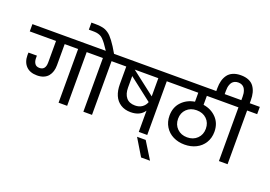

<svg xmlns="http://www.w3.org/2000/svg" viewBox="-184 -1465 3080 2190"><g transform="rotate(20 1356.0 -370.5)"><path d="M563 0V-651.9H399.9V-395Q399.9 -355.5 389.9 -322.3Q379.9 -289.1 359.1 -263.2Q338.4 -237.3 304 -222.7Q269.5 -208 224.1 -208Q137.2 -208 90.6 -256.8Q43.9 -305.7 43.9 -389.2Q43.9 -410.2 44.9 -419.9H147V-389.2Q147 -350.1 164.6 -324Q182.1 -297.9 221.2 -297.9Q294.9 -297.9 294.9 -391.1V-651.9H-23.9V-740.2H789.1V-651.9H667V0Z M968.8 0H863.8V-651.9H741.7V-740.2H866.7Q837.4 -785.6 816.2 -813.5Q794.9 -841.3 776.6 -859.9Q758.3 -878.4 737.8 -886.7Q717.3 -895 698 -897.9Q678.7 -900.9 647.5 -900.9H602.5V-986.8H645.5Q674.3 -986.8 694.1 -985.4Q713.9 -983.9 735.8 -979.5Q757.8 -975.1 774.2 -968Q790.5 -960.9 809.6 -948Q828.6 -935.1 845 -917.5Q861.3 -899.9 881.1 -874Q900.9 -848.1 921.4 -815.7Q941.9 -783.2 966.8 -740.2H1090.8V-651.9H968.8Z M1391.6 -268.1Q1442.4 -268.1 1477.3 -292.7Q1512.2 -317.4 1526.4 -357.9L1248.5 -573.2V-434.1Q1248.5 -356.4 1284.4 -312.3Q1320.3 -268.1 1391.6 -268.1ZM1536.6 -431.2V-651.9H1250.5ZM1043.5 -651.9V-740.2H1761.2V-651.9H1639.2V0H1536.6V-257.8Q1484.9 -179.2 1370.6 -179.2Q1298.3 -179.2 1247.6 -212.2Q1196.8 -245.1 1172.1 -302.5Q1147.5 -359.9 1147.5 -437V-651.9Z M1661.1 265.1 1537.1 59.1H1642.1L1769.5 265.1Z M2074.2 -129.9Q2148.9 -129.9 2196 -176.3Q2243.2 -222.7 2243.2 -294.9Q2243.2 -367.2 2196.3 -412.6Q2149.4 -458 2074.2 -458Q2000.5 -458 1953.4 -412.4Q1906.2 -366.7 1906.2 -294.9Q1906.2 -222.7 1953.4 -176.3Q2000.5 -129.9 2074.2 -129.9ZM2074.2 -42Q1997.6 -42 1935.8 -72.8Q1874 -103.5 1838.1 -161.6Q1802.2 -219.7 1802.2 -294.9Q1802.2 -396 1864 -461.7Q1925.8 -527.3 2021.5 -543V-651.9H1713.4V-740.2H2435.5V-651.9H2125.5V-543Q2222.7 -527.8 2284.9 -462.4Q2347.2 -397 2347.2 -294.9Q2347.2 -219.7 2311.3 -161.6Q2275.4 -103.5 2213.4 -72.8Q2151.4 -42 2074.2 -42Z M2208 -715.8V-775.9Q2208 -826.2 2219 -866.7Q2230 -907.2 2253.4 -939.2Q2276.9 -971.2 2317.1 -988.5Q2357.4 -1005.9 2412.1 -1005.9Q2467.8 -1005.9 2507.8 -988.5Q2547.9 -971.2 2570.6 -939Q2593.3 -906.7 2603.8 -866.7Q2614.3 -826.7 2614.3 -775.9V-740.2H2736.3V-651.9H2614.3V0H2509.3V-651.9H2387.2V-740.2H2512.2V-780.8Q2512.2 -801.8 2509.8 -819.8Q2507.3 -837.9 2500.5 -856.4Q2493.7 -875 2482.9 -888.2Q2472.2 -901.4 2454.1 -909.7Q2436 -918 2412.1 -918Q2388.2 -918 2369.6 -909.7Q2351.1 -901.4 2340.1 -888.2Q2329.1 -875 2322 -856.4Q2314.9 -837.9 2312.5 -819.6Q2310.1 -801.3 2310.1 -780.8V-715.8Z"/></g></svg>

Font: SVN-Poppins Medium
Style: Regular
Weight: 500
Designer: Ninad Kale (Devanagari), Jonny Pinhorn (Latin)
Foundry: Indian Type Foundry
Version: Version 3.002 2017